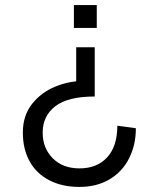

<svg xmlns="http://www.w3.org/2000/svg" viewBox="-20 -546 625 756"><path d="M148 -24Q148 37 187.5 77Q227 117 293 117Q362 117 402 73.5Q442 30 442 -51L515 -41Q515 24 488.5 77Q462 130 411.5 160Q361 190 293 190Q224 190 173.5 163.5Q123 137 96.5 89Q70 41 70 -24Q70 -91 106 -136.5Q142 -182 196.5 -204.5Q251 -227 306 -227L280 -184V-360H353V-166Q247 -166 197.5 -127.5Q148 -89 148 -24ZM361 -436H271V-526H361Z"/></svg>

Font: Uncut Sans VF
Style: Regular
Weight: 400
Designer: Kasper Nordkvist
Foundry: Uncut Type
Version: Version 1.100;FEAKit 1.0